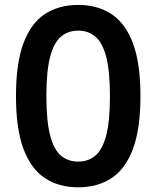

<svg xmlns="http://www.w3.org/2000/svg" viewBox="-20 -770 650 799"><path d="M305.5 9.5Q224.5 9.5 166.5 -29Q108.5 -67.5 77.5 -151Q46.5 -234.5 46.5 -370Q46.5 -505.5 77.2 -589Q108 -672.5 166 -711Q224 -749.5 305.5 -749.5Q386.5 -749.5 444.5 -711Q502.5 -672.5 533.5 -589Q564.5 -505.5 564.5 -370Q564.5 -234.5 533.5 -151Q502.5 -67.5 444.5 -29Q386.5 9.5 305.5 9.5ZM305.5 -97.5Q347 -97.5 376.5 -122Q406 -146.5 421.8 -205.8Q437.5 -265 437.5 -369Q437.5 -474.5 421.8 -534Q406 -593.5 376.5 -618Q347 -642.5 305.5 -642.5Q264 -642.5 234.2 -618Q204.5 -593.5 188.8 -534.2Q173 -475 173 -371Q173 -265.5 188.8 -206Q204.5 -146.5 234 -122Q263.5 -97.5 305.5 -97.5Z"/></svg>

Font: Encode Sans SemiCondensed SemiCondensed SemiBold
Style: Regular
Weight: 600
Width: 4
Designer: Multiple Designers
Foundry: Impallari Type
Version: Version 3.000; ttfautohint (v1.8.3) -l 8 -r 50 -G 200 -x 14 